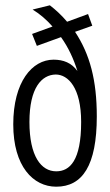

<svg xmlns="http://www.w3.org/2000/svg" viewBox="-20 -692 415 724"><path d="M192 12C291 12 345 -68 345 -253C345 -390 319 -487 263 -572L328 -595L312 -639L233 -610C212 -635 190 -655 168 -672L103 -656C131 -639 156 -617 178 -592L101 -564L119 -519L210 -552C238 -513 258 -469 272 -424C250 -455 219 -467 182 -467C101 -467 30 -383 30 -223C30 -65 105 12 192 12ZM192 -46C135 -46 91 -103 91 -232C91 -361 137 -410 190 -411C237 -411 286 -361 286 -232C286 -86 243 -46 192 -46Z"/></svg>

Font: Inconsolata Condensed
Style: Regular
Weight: 400
Width: 3
Monospace: yes
Designer: Raph Levien, Cyreal, Brenton Simpson
Foundry: Raph Levien, Cyreal, Google
Version: Version 3.100